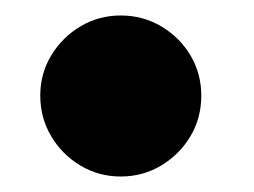

<svg xmlns="http://www.w3.org/2000/svg" viewBox="-20 -218 328 248"><path d="M136 10Q107.5 10 83.8 -4.2Q60 -18.5 46 -42.2Q32 -66 32 -94.5Q32 -123 46.2 -146.5Q60.5 -170 84 -184Q107.5 -198 136 -198Q164.5 -198 188.2 -184Q212 -170 226 -146.5Q240 -123 240 -94.5Q240 -65.5 226 -42Q212 -18.5 188.2 -4.2Q164.5 10 136 10Z"/></svg>

Font: Bodoni Moda 11pt ExtraBold
Style: Italic
Weight: 800
Italic angle: -13°
Version: Version 2.004